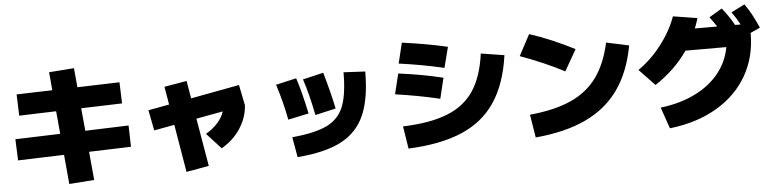

<svg xmlns="http://www.w3.org/2000/svg" viewBox="-48 -1028 5281 1313"><g transform="rotate(-5 2593.0 -371.5)"><path d="M363.3 -162.6 46.9 -152.3 41 -297.9 349.6 -308.1 335.4 -464.4 81.1 -456.1 76.2 -602.5 321.8 -609.9 310.5 -734.4 482.4 -747.1 494.6 -615.2 784.2 -624 789.1 -478.5 507.8 -469.7 522.5 -314 820.3 -324.2 824.2 -177.7 535.6 -168.5 553.7 26.4 381.8 39.1Z M964.8 -416 1108.9 -442.9 1087.9 -566.4 1242.2 -592.8 1262.7 -471.7 1596.7 -534.2 1625 -392.6Q1620.1 -308.6 1571 -234.1Q1522 -159.7 1441.4 -113.3L1342.8 -220.7Q1393.6 -251.5 1425.8 -287.8Q1458 -324.2 1470.2 -363.8L1286.6 -330.1L1342.8 -1L1187.5 26.4L1132.3 -301.3L992.2 -275.4Z M2316.4 -558.6 2464.8 -550.8Q2464.8 -364.3 2415 -251.5Q2365.2 -138.7 2254.4 -80.8Q2143.6 -22.9 1953.1 -7.8L1928.7 -146.5Q2085.9 -161.1 2168 -200.9Q2250 -240.7 2283.2 -323.2Q2316.4 -405.8 2316.4 -558.6ZM1849.6 -513.7 1990.2 -545.9Q2022 -450.2 2053.7 -298.8L1912.1 -268.6Q1888.7 -392.1 1849.6 -513.7ZM2036.1 -534.2 2177.7 -567.4Q2216.8 -433.6 2241.2 -316.4L2099.6 -284.2Q2071.3 -427.2 2036.1 -534.2Z M3262.7 -604.5 3422.9 -579.1Q3395.5 -384.3 3312.7 -260.3Q3230 -136.2 3083.3 -73Q2936.5 -9.8 2713.9 0L2689.5 -154.3Q2877.4 -160.6 2995.6 -207.8Q3113.8 -254.9 3177.7 -350.8Q3241.7 -446.8 3262.7 -604.5ZM2654.3 -377.9 2688.5 -517.6Q2771 -506.8 2843 -493.9Q2915 -481 2994.1 -461.9L2960 -320.3Q2881.3 -338.9 2810.5 -352.1Q2739.7 -365.2 2654.3 -377.9ZM2697.3 -585 2731.4 -725.6Q2815.9 -713.9 2888.9 -701.2Q2961.9 -688.5 3043 -669.9L3006.8 -528.3Q2924.3 -547.4 2851.6 -560.5Q2778.8 -573.7 2697.3 -585Z M4123 -604.5 4278.3 -571.3Q4245.6 -392.1 4160.6 -272Q4075.7 -151.9 3933.8 -85Q3792 -18.1 3586.9 0L3561.5 -158.2Q3732.9 -174.8 3845 -225.3Q3957 -275.9 4023.9 -367.7Q4090.8 -459.5 4123 -604.5ZM3526.4 -563.5 3603.5 -708Q3752.4 -659.7 3911.1 -578.1L3828.1 -432.6Q3688 -505.4 3526.4 -563.5Z M4939.5 -502H4658.7Q4574.2 -378.4 4434.6 -286.1L4327.1 -398.4Q4414.6 -458.5 4486.6 -551.5Q4558.6 -644.5 4593.8 -743.2L4759.8 -716.8Q4749 -679.7 4735.8 -647.5H4889.6Q4868.2 -680.7 4841.8 -714.8L4930.7 -767.6Q4977.1 -711.4 5012.2 -647.5H5050.3Q5024.4 -695.8 4995.1 -735.4L5087.9 -782.2Q5113.8 -746.1 5135 -706.5Q5156.2 -667 5179.7 -614.3L5113.3 -584V-580.1Q5113.3 -418.9 5039.6 -291Q4965.8 -163.1 4828.9 -83.3Q4691.9 -3.4 4506.8 17.6L4456.1 -128.9Q4588.9 -144.5 4691.4 -194.6Q4793.9 -244.6 4857.7 -323.2Q4921.4 -401.9 4939.5 -502Z"/></g></svg>

Font: Pretendard GOV Black
Style: Regular
Weight: 900
Designer: Base glyphs from Inter by Rasmus Andersson; Hangeul glyphs from Noto Sans CJK(Source Han Sans) by Jang Soo-young and Kan
Foundry: Kil Hyung-jin
Version: Version 1.309